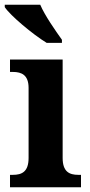

<svg xmlns="http://www.w3.org/2000/svg" viewBox="-27 -786 377 806"><path d="M169 -606H233V-619C206 -657 161 -721 142 -766H-7V-756C16 -721 110 -642 169 -606ZM15 0H313V-52H302C264 -52 236 -65 236 -123V-536H15V-484H27C64 -484 93 -471 93 -417V-123C93 -65 65 -52 27 -52H15Z"/></svg>

Font: Noto Serif Ethiopic SemiCondensed
Style: Bold
Weight: 700
Width: 4
Designer: Monotype Design Team
Foundry: Monotype Imaging Inc.
Version: Version 2.102